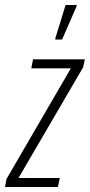

<svg xmlns="http://www.w3.org/2000/svg" viewBox="-49 -747 359 767"><path d="M-29 0 -23 -32 234 -474H76L83 -510H290L283 -478L25 -36H190L182 0ZM172 -589V-594L213 -727H257V-722L199 -589Z"/></svg>

Font: Saira Ultra Condensed ExLight
Style: Italic
Weight: 200
Width: 1
Italic angle: -12°
Designer: Hector Gatti with collaboration of the Omnibus-Type team
Foundry: Omnibus-Type
Version: Version 1.001; ttfautohint (v1.8)